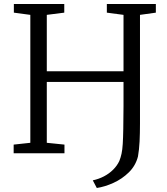

<svg xmlns="http://www.w3.org/2000/svg" viewBox="-20 -763 830 956"><path d="M462 173 442 135Q472 128.5 497.8 115Q523.5 101.5 543 82.2Q562.5 63 574 39Q581 21.5 585.2 2Q589.5 -17.5 591.2 -46.8Q593 -76 593.8 -121.2Q594.5 -166.5 595 -235V-355H213V-52L301 -43V0H48V-43L131 -52V-689L49 -700V-743H300V-700L213 -689V-408H595V-689L512 -700V-743H756V-700L677 -689V-256Q677 -196.5 677 -147.8Q677 -99 675 -58.5Q673 -18 667 16Q655 62.5 621.5 95.2Q588 128 545 147.5Q502 167 462 173Z"/></svg>

Font: Merriweather Light
Style: Regular
Weight: 300
Designer: Eben Sorkin
Foundry: Eben Sorkin
Version: Version 2.100